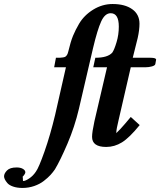

<svg xmlns="http://www.w3.org/2000/svg" viewBox="-147 -718 790 947"><path d="M498 -386.2 438 -126Q426.8 -80.1 426.8 -65.9Q426.8 -60.1 420.9 -58.1Q434.6 -64.5 498 -141.1L542 -101.1Q491.2 -38.6 454.6 -15.9Q418 6.8 377 6.8Q307.1 6.8 307.1 -43Q307.1 -66.4 318.8 -120.1L380.9 -386.2H313L323.2 -433.1Q384.8 -433.1 407.2 -459Q417 -473.6 428 -510.3Q439 -546.9 439 -586.9Q439 -652.8 398.9 -652.8Q370.6 -652.8 352.1 -612.3Q333.5 -571.8 312 -481L242.2 -181.2Q221.2 -92.3 185.8 -9.5Q150.4 73.2 124 117.2Q114.7 130.9 102.1 144.8Q89.4 158.7 69.3 174.3Q49.3 189.9 21.7 199.5Q-5.9 209 -36.1 209Q-63 209 -82.5 202.1Q-102.1 195.3 -110.8 184.8Q-119.6 174.3 -123.3 166.3Q-127 158.2 -127 151.9Q-127 137.7 -112.5 122.8Q-98.1 107.9 -64.9 107.9Q-45.9 107.9 -33.9 115Q-22 122.1 -22 131.8Q-22 139.6 -36.1 154.8Q-35.6 154.3 -35.2 155.3Q-34.7 156.2 -34.4 158.7Q-34.2 161.1 -34.2 162.8Q-34.2 164.6 -34.2 167Q-34.2 174.8 -32.2 174.8Q-22 174.8 -2.9 162.1Q16.1 149.4 29.8 128.9Q43.9 110.4 72.5 29.3Q101.1 -51.8 125 -151.9L178.2 -386.2H120.1L128.9 -433.1Q143.1 -433.1 149.2 -433.3Q155.3 -433.6 163.8 -434.8Q172.4 -436 176.3 -439Q180.2 -441.9 183.6 -447.3Q187 -452.6 189 -460.9Q201.2 -512.2 213.1 -541.3Q225.1 -570.3 243.2 -601.1Q268.1 -643.1 313 -670.7Q357.9 -698.2 408.2 -698.2Q469.2 -698.2 505.1 -672.6Q541 -647 541 -601.1Q541 -570.3 532.2 -530.8L507.8 -433.1H595.2Q623 -433.1 623 -423.8L619.1 -401.9Q617.2 -394.5 602.1 -390.4Q586.9 -386.2 570.8 -386.2Z"/></svg>

Font: Linux Libertine
Style: Bold Italic
Weight: 700
Italic angle: -11.5°
Designer: Philipp H. Poll
Foundry: Philipp H. Poll
Version: Version 4.0.5